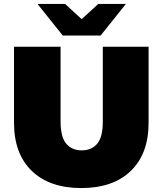

<svg xmlns="http://www.w3.org/2000/svg" viewBox="-20 -937 824 973"><path d="M392 16Q231 16 141 -71Q51 -158 51 -315V-700H287V-322Q287 -242 316 -208.5Q345 -175 394 -175Q444 -175 472.5 -208.5Q501 -242 501 -322V-700H733V-315Q733 -158 643 -71Q553 16 392 16ZM298 -757 170 -917H310L394 -840L478 -917H618L490 -757Z"/></svg>

Font: Montserrat Thin Black
Style: Regular
Weight: 900
Version: Version 9.000